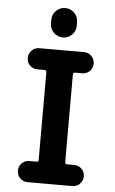

<svg xmlns="http://www.w3.org/2000/svg" viewBox="-63 -1002 625 1043"><g transform="rotate(5 250.0 -480.0)"><path d="M179.7 -889.6Q179.7 -918.9 200.2 -939.5Q220.7 -960 250 -960Q279.3 -960 299.8 -939.5Q320.3 -918.9 320.3 -889.6V-870.1Q320.3 -840.8 299.8 -820.3Q279.3 -799.8 250 -799.8Q220.7 -799.8 200.2 -820.3Q179.7 -840.8 179.7 -870.1ZM334 -615.2Q322.3 -615.2 322.3 -603.5V-126Q322.3 -115.2 334 -115.2H372.1Q396.5 -115.2 413.1 -98.6Q429.7 -82 429.7 -58.1Q429.7 -34.2 413.1 -17.1Q396.5 0 372.1 0H127.9Q103.5 0 86.9 -17.1Q70.3 -34.2 70.3 -58.1Q70.3 -82 86.9 -98.6Q103.5 -115.2 127.9 -115.2H166Q177.7 -115.2 177.7 -126V-603.5Q177.7 -614.3 166 -615.2H127.9Q103.5 -615.2 86.9 -631.8Q70.3 -648.4 70.3 -672.4Q70.3 -696.3 86.9 -713.4Q103.5 -730.5 127.9 -730.5H372.1Q396.5 -730.5 413.1 -713.4Q429.7 -696.3 429.7 -672.4Q429.7 -648.4 413.1 -631.8Q396.5 -615.2 372.1 -615.2Z"/></g></svg>

Font: Rounded-X Mgen+ 1m bold
Style: Bold
Weight: 700
Designer: [Source Han Sans]
Ryoko NISHIZUKA  (kana & ideographs); Paul D. Hunt (Latin, Greek & Cyrillic); Wenlong ZHANG  (bopomofo
Version: Version 1.059.20150602